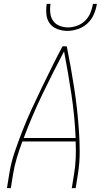

<svg xmlns="http://www.w3.org/2000/svg" viewBox="-20 -975 540 995"><path d="M16 0 28 -74Q37 -131 56 -187Q75 -243 97 -299Q119 -355 144 -409.5Q169 -464 195.5 -518.5Q222 -573 248.5 -627Q275 -681 304 -735H326Q337 -681 346.5 -627Q356 -573 364.5 -518.5Q373 -464 379 -409.5Q385 -355 389 -299Q393 -243 393 -187Q393 -131 384 -74L372 0H352L364 -74Q371 -116 372.5 -158Q374 -200 372 -242H96Q80 -200 67.5 -158Q55 -116 48 -74L36 0ZM103 -260H372Q367 -375 350 -487Q333 -599 312 -709Q254 -599 200 -487Q146 -375 103 -260ZM329 -815Q302 -815 277 -824.5Q252 -834 237.5 -854Q223 -874 220.5 -901Q218 -928 222 -955H242Q238 -932 240.5 -908.5Q243 -885 255 -867.5Q267 -850 288 -841.5Q309 -833 332 -833Q355 -833 379 -841.5Q403 -850 421 -867.5Q439 -885 448.5 -908.5Q458 -932 462 -955H482Q478 -928 466.5 -901Q455 -874 433.5 -854Q412 -834 384 -824.5Q356 -815 329 -815Z"/></svg>

Font: Iosevka Curly Thin
Style: Italic
Weight: 100
Italic angle: -9°
Monospace: yes
Designer: Belleve Invis
Foundry: Belleve Invis
Version: Version 22.1.2; ttfautohint (v1.8.4)